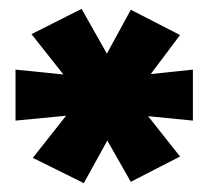

<svg xmlns="http://www.w3.org/2000/svg" viewBox="-20 -728 470 433"><path d="M169 -315 54 -372 129 -467 15 -456V-571L123 -560L51 -651L164 -708L221 -607L275 -706L386 -649L320 -561L415 -571V-456L314 -466L386 -375L275 -318L222 -411Z"/></svg>

Font: Gabarito Black
Style: Regular
Weight: 900
Designer: Leandro Assis / Alvaro Franca / Felipe Casaprima
Foundry: Naipe Foundry
Version: Version 1.000